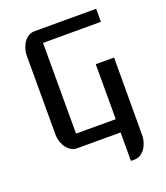

<svg xmlns="http://www.w3.org/2000/svg" viewBox="-163 -850 984 1140"><g transform="rotate(-20 329.0 -280.5)"><path d="M97.7 -615.7Q97.7 -641.6 105 -664.3Q112.3 -687 124.8 -703.9Q137.2 -720.7 153.8 -730.2Q170.4 -739.7 189.5 -739.7H580.1V-657.2H214.4V-84H465.3V-431.2H581.1L580.1 57.1Q580.1 82 573 104.2Q565.9 126.5 553.7 143.3Q541.5 160.2 524.9 169.9Q508.3 179.7 489.7 179.7H465.3V0H189.5Q170.4 0 153.8 -9.8Q137.2 -19.5 124.8 -36.1Q112.3 -52.7 105 -75.2Q97.7 -97.7 97.7 -123Z"/></g></svg>

Font: Atomic Age
Style: Regular
Weight: 400
Version: Version 1.007; ttfautohint (v1.4.1) -l 6 -r 46 -G 0 -x 0 -H 